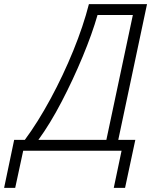

<svg xmlns="http://www.w3.org/2000/svg" viewBox="-100 -734 744 935"><path d="M-80 181H-26L13 0H492L454 181H509L559 -53H476L616 -714H333Q306 -608 257 -487.5Q208 -367 146 -252.5Q84 -138 21 -53H-31ZM87 -53Q144 -131 200 -238.5Q256 -346 302.5 -458Q349 -570 375 -661H547L418 -53Z"/></svg>

Font: Noto Sans UI Light
Style: Italic
Weight: 300
Italic angle: -12°
Designer: Monotype Design Team
Foundry: Monotype Imaging Inc.
Version: Version 1.901